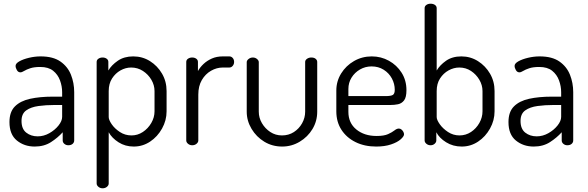

<svg xmlns="http://www.w3.org/2000/svg" viewBox="-20 -783 3168 1035"><path d="M167 7Q111 7 71 -25.5Q31 -58 31 -125Q31 -180 60.5 -209.5Q90 -239 142.5 -250.5Q195 -262 264 -262H315V-286Q315 -318 303.5 -349.5Q292 -381 266.5 -401.5Q241 -422 197 -422Q164 -422 143 -415Q122 -408 110 -400.5Q98 -393 90 -393Q78 -393 71 -405Q64 -417 64 -428Q64 -441 84.5 -452.5Q105 -464 136.5 -471.5Q168 -479 199 -479Q266 -479 305.5 -451.5Q345 -424 362.5 -380Q380 -336 380 -286V-26Q380 -15 371.5 -7.5Q363 0 348 0Q336 0 327 -7.5Q318 -15 318 -26V-70Q292 -41 255 -17Q218 7 167 7ZM183 -48Q216 -48 246 -65Q276 -82 295.5 -106.5Q315 -131 315 -153V-217H273Q228 -217 187.5 -211.5Q147 -206 121.5 -188Q96 -170 96 -131Q96 -88 121.5 -68Q147 -48 183 -48Z M533 232Q520 232 510.5 224Q501 216 501 206V-449Q501 -460 510.5 -466.5Q520 -473 533 -473Q546 -473 555 -466.5Q564 -460 564 -449V-403Q581 -432 615 -455.5Q649 -479 698 -479Q748 -479 788.5 -453.5Q829 -428 853.5 -386Q878 -344 878 -292V-183Q878 -134 853.5 -90Q829 -46 789 -19.5Q749 7 701 7Q655 7 619 -16Q583 -39 566 -70V206Q566 216 556.5 224Q547 232 533 232ZM689 -53Q722 -53 750 -71.5Q778 -90 795.5 -120Q813 -150 813 -183V-292Q813 -324 796 -353Q779 -382 750.5 -400.5Q722 -419 687 -419Q657 -419 629.5 -403.5Q602 -388 584 -360Q566 -332 566 -292V-152Q566 -137 582 -113.5Q598 -90 626 -71.5Q654 -53 689 -53Z M1016 0Q1003 0 993.5 -8Q984 -16 984 -26V-449Q984 -460 993.5 -466.5Q1003 -473 1016 -473Q1029 -473 1038 -466.5Q1047 -460 1047 -449V-400Q1058 -420 1077 -438Q1096 -456 1122 -467.5Q1148 -479 1181 -479H1216Q1227 -479 1234.5 -470.5Q1242 -462 1242 -449Q1242 -437 1234.5 -428Q1227 -419 1216 -419H1181Q1148 -419 1117.5 -401.5Q1087 -384 1068 -351.5Q1049 -319 1049 -273V-26Q1049 -16 1039.5 -8Q1030 0 1016 0Z M1501 7Q1448 7 1405 -19Q1362 -45 1336 -88.5Q1310 -132 1310 -181V-448Q1310 -457 1320 -465Q1330 -473 1343 -473Q1356 -473 1365.5 -465Q1375 -457 1375 -448V-181Q1375 -148 1392 -119Q1409 -90 1437 -71.5Q1465 -53 1500 -53Q1536 -53 1564 -71Q1592 -89 1608.5 -118.5Q1625 -148 1625 -181V-449Q1625 -459 1635 -466Q1645 -473 1658 -473Q1673 -473 1681.5 -466Q1690 -459 1690 -449V-181Q1690 -130 1664.5 -87.5Q1639 -45 1595.5 -19Q1552 7 1501 7Z M2008 7Q1945 7 1896.5 -17Q1848 -41 1820.5 -83.5Q1793 -126 1793 -183V-295Q1793 -345 1819 -387Q1845 -429 1888.5 -454Q1932 -479 1984 -479Q2034 -479 2076.5 -455.5Q2119 -432 2145 -391Q2171 -350 2171 -297Q2171 -258 2158 -241.5Q2145 -225 2125.5 -221Q2106 -217 2084 -217H1858V-180Q1858 -120 1901 -85Q1944 -50 2010 -50Q2050 -50 2072 -60Q2094 -70 2106.5 -80Q2119 -90 2130 -90Q2138 -90 2144.5 -84.5Q2151 -79 2154.5 -72Q2158 -65 2158 -59Q2158 -48 2140 -32Q2122 -16 2088 -4.5Q2054 7 2008 7ZM1858 -265H2058Q2088 -265 2098 -271.5Q2108 -278 2108 -299Q2108 -331 2092.5 -360Q2077 -389 2048.5 -407Q2020 -425 1983 -425Q1949 -425 1920.5 -408.5Q1892 -392 1875 -364.5Q1858 -337 1858 -303Z M2469 7Q2422 7 2385 -16Q2348 -39 2332 -70V-26Q2332 -16 2323 -8Q2314 0 2301 0Q2288 0 2278.5 -8Q2269 -16 2269 -26V-739Q2269 -750 2278.5 -756.5Q2288 -763 2301 -763Q2315 -763 2324.5 -756.5Q2334 -750 2334 -739V-403Q2351 -432 2384.5 -455.5Q2418 -479 2467 -479Q2516 -479 2556.5 -453.5Q2597 -428 2621.5 -386Q2646 -344 2646 -292V-183Q2646 -134 2621.5 -90Q2597 -46 2557 -19.5Q2517 7 2469 7ZM2457 -53Q2491 -53 2519 -71.5Q2547 -90 2564 -120Q2581 -150 2581 -183V-292Q2581 -324 2564 -353Q2547 -382 2519 -400.5Q2491 -419 2456 -419Q2426 -419 2398 -403.5Q2370 -388 2352 -360Q2334 -332 2334 -292V-152Q2334 -137 2350.5 -113.5Q2367 -90 2395 -71.5Q2423 -53 2457 -53Z M2857 7Q2801 7 2761 -25.5Q2721 -58 2721 -125Q2721 -180 2750.5 -209.5Q2780 -239 2832.5 -250.5Q2885 -262 2954 -262H3005V-286Q3005 -318 2993.5 -349.5Q2982 -381 2956.5 -401.5Q2931 -422 2887 -422Q2854 -422 2833 -415Q2812 -408 2800 -400.5Q2788 -393 2780 -393Q2768 -393 2761 -405Q2754 -417 2754 -428Q2754 -441 2774.5 -452.5Q2795 -464 2826.5 -471.5Q2858 -479 2889 -479Q2956 -479 2995.5 -451.5Q3035 -424 3052.5 -380Q3070 -336 3070 -286V-26Q3070 -15 3061.5 -7.5Q3053 0 3038 0Q3026 0 3017 -7.5Q3008 -15 3008 -26V-70Q2982 -41 2945 -17Q2908 7 2857 7ZM2873 -48Q2906 -48 2936 -65Q2966 -82 2985.5 -106.5Q3005 -131 3005 -153V-217H2963Q2918 -217 2877.5 -211.5Q2837 -206 2811.5 -188Q2786 -170 2786 -131Q2786 -88 2811.5 -68Q2837 -48 2873 -48Z"/></svg>

Font: Dosis
Style: Regular
Weight: 400
Designer: EdgarTolentino, PabloImpallari, IginoMarini
Foundry: EdgarTolentino, PabloImpallari, IginoMarini
Version: Version 3.001; ttfautohint (v1.8.2)